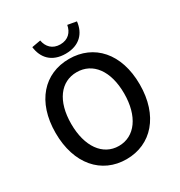

<svg xmlns="http://www.w3.org/2000/svg" viewBox="-218 -1101 1189 1266"><g transform="rotate(-30 377.0 -468.5)"><path d="M377 13C566 13 698 -134 698 -371C698 -608 566 -750 377 -750C188 -750 57 -608 57 -371C57 -134 188 13 377 13ZM377 -88C255 -88 176 -199 176 -371C176 -544 255 -649 377 -649C499 -649 579 -544 579 -371C579 -199 499 -88 377 -88ZM377 -790C483 -790 538 -853 547 -938L480 -950C471 -899 437 -861 377 -861C317 -861 283 -899 274 -950L207 -938C217 -853 271 -790 377 -790Z"/></g></svg>

Font: Source Han Sans JP Medium
Style: Regular
Weight: 500
Designer: Ryoko NISHIZUKA 西塚涼子 (kana, bopomofo & ideographs); Paul D. Hunt (Latin, Greek & Cyrillic); Sandoll Communications 산돌커뮤니
Foundry: Adobe
Version: Version 2.002;hotconv 1.0.116;makeotfexe 2.5.65601